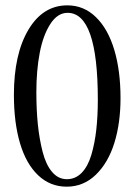

<svg xmlns="http://www.w3.org/2000/svg" viewBox="-20 -683 509 714"><path d="M228 11.2Q166.5 11.2 121.8 -31.2Q77.1 -73.7 54.4 -150.4Q31.7 -227.1 31.7 -330.1Q31.7 -481.9 85.7 -572.5Q139.6 -663.1 230.5 -663.1Q292 -663.1 336.9 -619.1Q381.8 -575.2 405 -497.6Q428.2 -419.9 428.2 -317.9Q428.2 -225.6 405.3 -151.6Q382.3 -77.6 336.4 -33.2Q290.5 11.2 228 11.2ZM228.5 -16.6Q260.7 -16.6 283.9 -40.5Q307.1 -64.5 319.8 -107.4Q332.5 -150.4 338.1 -200.9Q343.8 -251.5 343.8 -312.5Q343.8 -635.3 231.4 -635.3Q193.8 -635.3 167 -593.5Q140.1 -551.8 127.7 -486.3Q115.2 -420.9 115.2 -339.8Q115.2 -274.4 120.8 -219.7Q126.5 -165 138.7 -117.7Q150.9 -70.3 173.8 -43.5Q196.8 -16.6 228.5 -16.6Z"/></svg>

Font: Elstob
Style: Regular
Weight: 400
Designer: Peter S. Baker
Version: Version 1.015